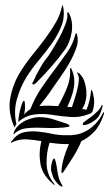

<svg xmlns="http://www.w3.org/2000/svg" viewBox="-20 -638 411 713"><path d="M238 -585Q245 -571 247 -553Q249 -535 246 -517Q243 -499 236.5 -482.5Q230 -466 222 -455Q199 -423 171.5 -391.5Q144 -360 116 -332Q115 -330 109.5 -326.5Q104 -323 101 -325Q99 -326 101 -331Q103 -336 105 -338Q108 -346 113.5 -357Q119 -368 125.5 -379.5Q132 -391 138.5 -401.5Q145 -412 151 -419Q156 -424 169.5 -445.5Q183 -467 197.5 -493Q212 -519 222 -545Q232 -571 230 -585Q229 -588 230 -590.5Q231 -593 233 -592Q236 -592 238 -585ZM326 -232Q325 -227 322.5 -222.5Q320 -218 312 -215Q277 -201 242.5 -203.5Q208 -206 170 -212Q137 -217 105.5 -212.5Q74 -208 48 -185Q48 -195 50.5 -209.5Q53 -224 56.5 -236.5Q60 -249 63.5 -257Q67 -265 70 -263Q72 -263 72.5 -252.5Q73 -242 73 -236L70 -212Q74 -219 81.5 -224.5Q89 -230 93 -233Q109 -275 135 -313Q161 -351 190 -389Q210 -416 230.5 -445Q251 -474 260 -511Q263 -514 266 -514Q267 -512 266.5 -511Q266 -510 266 -508Q273 -487 263 -459Q253 -431 237 -403Q221 -375 203 -350Q185 -325 175 -310Q164 -293 151 -276Q138 -259 126 -244Q143 -246 161 -245.5Q179 -245 196 -244Q216 -280 229.5 -314Q243 -348 240 -382V-383Q240 -385 241 -385Q243 -385 245 -383Q246 -382 246 -380Q254 -363 255.5 -346Q257 -329 254 -311.5Q251 -294 244.5 -276.5Q238 -259 230 -241Q235 -241 238.5 -241Q242 -241 247 -240Q252 -255 257.5 -272Q263 -289 267 -306Q271 -323 272.5 -337Q274 -351 270 -360Q267 -366 266.5 -367Q266 -368 268 -369Q269 -369 271.5 -367.5Q274 -366 276 -364Q288 -352 293.5 -335.5Q299 -319 300.5 -302Q302 -285 299 -269Q296 -253 290 -242L285 -233Q293 -233 301 -230Q308 -247 312 -263.5Q316 -280 318 -300Q318 -304 319 -304Q321 -303 321.5 -301.5Q322 -300 323 -299Q325 -294 328.5 -274.5Q332 -255 326 -232ZM360 -240Q357 -229 352 -216Q347 -203 333 -192Q328 -188 320.5 -183.5Q313 -179 305.5 -176.5Q298 -174 292.5 -173.5Q287 -173 288 -177Q286 -180 293 -185.5Q300 -191 303 -193Q310 -198 315 -201.5Q320 -205 326 -210Q334 -217 342.5 -225Q351 -233 356 -244Q359 -250 360.5 -247.5Q362 -245 360 -240ZM215 -612Q221 -575 208.5 -542.5Q196 -510 174 -478.5Q152 -447 126 -416.5Q100 -386 79 -353Q56 -316 43 -270.5Q30 -225 41 -177Q38 -174 34 -164Q8 -222 18.5 -276Q29 -330 58 -375Q79 -408 103.5 -438Q128 -468 149.5 -497Q171 -526 187.5 -555Q204 -584 210 -614Q210 -618 211 -618Q213 -618 213.5 -615Q214 -612 215 -612ZM238 -171Q238 -168 234.5 -167Q231 -166 229 -166Q218 -164 193.5 -163Q169 -162 151 -163Q116 -165 84.5 -162.5Q53 -160 34 -142Q29 -137 30.5 -142.5Q32 -148 33 -151Q40 -165 51.5 -175Q63 -185 76.5 -191Q90 -197 102.5 -200Q115 -203 123 -203Q155 -203 179.5 -194.5Q204 -186 230 -178Q232 -177 235 -175Q238 -173 238 -171ZM366 -215Q352 -172 329.5 -148.5Q307 -125 282 -114Q277 -101 269 -85.5Q261 -70 251.5 -55Q242 -40 232.5 -25.5Q223 -11 216 0Q214 2 212.5 3.5Q211 5 209 4Q208 3 208 -1Q210 -28 217.5 -53Q225 -78 236 -103H223Q208 -103 193.5 -104.5Q179 -106 164 -108Q152 -71 153 -30Q154 11 181 44Q185 49 182.5 48.5Q180 48 178 46Q137 12 130 -30.5Q123 -73 134 -114Q105 -119 78.5 -120.5Q52 -122 26 -110Q21 -106 20.5 -109Q20 -112 25 -116Q44 -141 68 -146.5Q92 -152 119 -149.5Q146 -147 174 -141Q202 -135 229 -136Q246 -135 264.5 -138.5Q283 -142 301 -152Q319 -162 334.5 -178Q350 -194 362 -218Q364 -223 365.5 -220.5Q367 -218 366 -215ZM211 55Q209 55 207 54Q205 53 203 52Q201 51 199 49Q188 38 182 29Q176 20 171 0Q169 -6 169.5 -15Q170 -24 172 -32Q174 -40 176.5 -45Q179 -50 182 -49Q184 -49 186.5 -38.5Q189 -28 190 -23Q192 -6 196 13Q200 32 211 50Q213 55 211 55Z"/></svg>

Font: mr_AkronimG
Style: Regular
Weight: 400
Version: Version 1.002 April 14, 2020